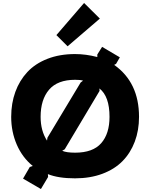

<svg xmlns="http://www.w3.org/2000/svg" viewBox="-20 -1185 1009 1290"><path d="M522 -630.9 538.1 -643.1Q521 -648.9 484.9 -648.9Q366.7 -648.9 309.8 -582.5Q252.9 -516.1 252.9 -399.9Q252.9 -306.2 295.9 -240.2L298.8 -259.8ZM715.8 -399.9Q715.8 -538.1 647.9 -590.8L648.9 -574.2L415 -182.1L397.9 -171.9Q426.3 -159.2 484.9 -159.2Q604 -159.2 659.9 -222.9Q715.8 -286.6 715.8 -399.9ZM914.1 -399.9Q914.1 -309.1 885.5 -233.2Q856.9 -157.2 803.2 -102.5Q749.5 -47.9 667.7 -17.3Q585.9 13.2 483.9 13.2Q372.1 13.2 301.8 -15.1L303.2 3.9L254.9 85L134.8 15.1L180.2 -63L200.2 -69.8Q130.4 -126.5 92.8 -213.1Q55.2 -299.8 55.2 -399.9Q55.2 -490.7 83 -567.4Q110.8 -644 163.8 -700.9Q216.8 -757.8 298.8 -789.8Q380.9 -821.8 483.9 -821.8Q557.1 -821.8 633.8 -801.8V-818.8L666 -870.1L785.2 -799.8L759.8 -755.9L747.1 -749Q914.1 -631.3 914.1 -399.9ZM544.9 -1165 650.9 -1060.1 434.1 -874 358.9 -949.2Z"/></svg>

Font: Sinkin Sans 800 Black
Style: Regular
Weight: 900
Designer: Keith Bates
Foundry: K-Type
Version: Sinkin Sans (version 1.0)  by Keith Bates   •   © 2014   www